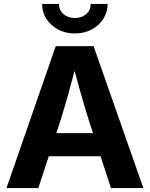

<svg xmlns="http://www.w3.org/2000/svg" viewBox="-20 -964 768 984"><path d="M13.2 0 265.6 -727.5H459.5L714.8 0H548.8L433.6 -352.5Q412.1 -421.4 390.4 -498.5Q368.7 -575.7 343.3 -670.4H380.9Q356 -575.7 334.5 -498.3Q313 -420.9 292 -352.5L176.3 0ZM172.4 -163.1V-281.7H556.2V-163.1ZM363.8 -792.5Q315.9 -792.5 278.1 -812.7Q240.2 -833 218 -867.2Q195.8 -901.4 195.8 -943.8H282.2Q282.2 -912.1 305.2 -891.8Q328.1 -871.6 363.8 -871.6Q398.9 -871.6 421.9 -891.8Q444.8 -912.1 444.8 -943.8H531.7Q531.7 -901.9 509.5 -867.4Q487.3 -833 449.5 -812.7Q411.6 -792.5 363.8 -792.5Z"/></svg>

Font: Inter 24pt
Style: Bold
Weight: 700
Designer: Rasmus Andersson
Foundry: rsms
Version: Version 4.001;git-66647c0bb